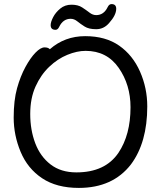

<svg xmlns="http://www.w3.org/2000/svg" viewBox="-20 -896 785 940"><path d="M354 -52Q495 -52 560 -148Q619 -236 619 -371Q619 -481 561 -564Q503 -647 399 -647Q357 -647 309.5 -627.5Q262 -608 221 -569Q180 -530 154 -472.5Q128 -415 128 -338Q128 -260 152.5 -195Q177 -130 227.5 -91Q278 -52 354 -52ZM366 24Q257 24 186 -23.5Q115 -71 81 -152.5Q47 -234 47 -320Q47 -405 63.5 -464Q80 -523 104.5 -568Q129 -613 154 -638.5Q179 -664 198 -664Q216 -664 224 -655Q297 -719 397 -719Q497 -719 563.5 -672.5Q630 -626 665.5 -545.5Q701 -465 701 -375Q701 -198 621 -91Q532 24 366 24ZM252 -750Q228 -750 228 -773Q228 -788 240 -811.5Q252 -835 275 -854Q298 -873 330 -873Q362 -873 382.5 -859.5Q403 -846 418.5 -834Q434 -822 451 -822Q488 -822 507 -861Q514 -876 526 -876Q549 -876 549 -853Q549 -822 514 -783Q488 -753 451 -753Q415 -753 394.5 -766Q374 -779 358.5 -791.5Q343 -804 326 -804Q289 -804 270 -765Q263 -750 252 -750Z"/></svg>

Font: LXGW WenKai Lite Medium
Style: Regular
Weight: 500
Designer: LXGW / Fontworks Inc.
Foundry: LXGW / Fontworks Inc.
Version: Version 1.511; March 25, 2025